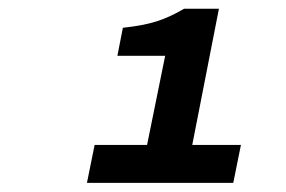

<svg xmlns="http://www.w3.org/2000/svg" viewBox="-20 -785 640 430"><path d="M292.1 -375.4 349.9 -660H242.9L255.2 -722.8Q301.6 -727.8 331.5 -737.4Q361.4 -747.1 392.2 -765.4H470.3L393.9 -375.4ZM174.7 -375.4 191.9 -460.4H519.6L502.4 -375.4Z"/></svg>

Font: SourceCodeVF
Style: Italic
Weight: 200
Italic angle: -11°
Monospace: yes
Designer: Paul D. Hunt, Teo Tuominen
Foundry: Adobe
Version: Version 1.026;hotconv 1.1.0;makeotfexe 2.6.0